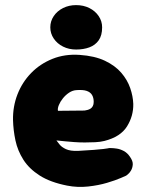

<svg xmlns="http://www.w3.org/2000/svg" viewBox="-20 -716 573 752"><path d="M243 11Q177 -2 135.5 -28.5Q94 -55 71.5 -90.5Q49 -126 40.5 -166Q32 -206 31 -246Q30 -299 48.5 -346.5Q67 -394 102 -430Q137 -466 185.5 -485.5Q234 -505 292 -501Q351 -497 391 -478Q431 -459 455 -431Q479 -403 490 -371Q501 -339 502 -309Q503 -262 477.5 -221Q452 -180 389 -164Q373 -160 353 -159Q333 -158 312 -158Q291 -158 271 -159.5Q251 -161 235.5 -162.5Q220 -164 210.5 -165Q201 -166 201 -166Q205 -161 213 -150.5Q221 -140 238 -132Q255 -124 285 -125Q324 -127 348 -129Q372 -131 385 -132.5Q398 -134 402.5 -135Q407 -136 407 -136Q407 -136 415.5 -136Q424 -136 437.5 -134Q451 -132 465 -124.5Q479 -117 489 -102Q501 -85 500 -71.5Q499 -58 493 -48Q487 -38 480.5 -33Q474 -28 474 -28Q474 -28 453.5 -19Q433 -10 399.5 0Q366 10 325 14.5Q284 19 243 11ZM207 -282 310 -283Q310 -283 313.5 -283.5Q317 -284 323 -285.5Q329 -287 334.5 -290.5Q340 -294 343.5 -300.5Q347 -307 347 -317Q347 -333 340.5 -344Q334 -355 319.5 -360Q305 -365 279 -363Q264 -362 250.5 -353Q237 -344 226.5 -331Q216 -318 210.5 -304.5Q205 -291 207 -282ZM278 -522Q250 -522 227 -533.5Q204 -545 190.5 -565Q177 -585 177 -609Q177 -633 190.5 -653Q204 -673 227 -684.5Q250 -696 278 -696Q307 -696 330 -684.5Q353 -673 366.5 -653Q380 -633 380 -609Q380 -577 366.5 -558Q353 -539 330 -530.5Q307 -522 278 -522Z"/></svg>

Font: Sour Gummy Black
Style: Regular
Weight: 900
Designer: Stefie Justprince
Foundry: Eifetstype
Version: Version 1.000